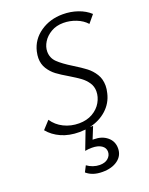

<svg xmlns="http://www.w3.org/2000/svg" viewBox="-169 -751 861 1106"><g transform="rotate(-20 261.0 -198.0)"><path d="M522 -606 483 -559Q459 -586 421 -601Q383 -616 343 -616Q300 -616 267.5 -597Q235 -578 217.5 -549.5Q200 -521 200 -492Q200 -453 227.5 -426Q255 -399 312 -364Q356 -337 383.5 -316Q411 -295 430 -264.5Q449 -234 449 -193Q449 -173 443 -149Q430 -92 387 -53Q344 -14 282 0H302L272 74H280Q329 74 361 100.5Q393 127 393 170Q393 215 357 241.5Q321 268 263 268Q202 268 166 236L185 199Q201 211 221.5 218Q242 225 262 225Q295 225 313.5 208.5Q332 192 332 169Q332 145 310.5 130.5Q289 116 252 116Q229 116 210 120L254 5Q230 7 217 7Q154 7 106 -14.5Q58 -36 28 -73L72 -121Q97 -83 139.5 -62Q182 -41 232 -41Q280 -41 315.5 -61.5Q351 -82 369.5 -114.5Q388 -147 388 -181Q388 -211 372 -234.5Q356 -258 333 -275Q310 -292 270 -316Q227 -341 201 -360.5Q175 -380 157 -408.5Q139 -437 139 -474Q139 -491 144 -514Q160 -582 219 -623Q278 -664 357 -664Q405 -664 448.5 -649Q492 -634 522 -606Z"/></g></svg>

Font: Ysabeau Infant Semilight
Style: Italic
Weight: 300
Italic angle: -12°
Designer: Christian Thalmann (Catharsis Fonts)
Version: Version 0.003